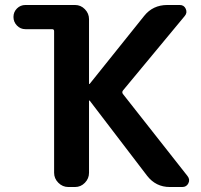

<svg xmlns="http://www.w3.org/2000/svg" viewBox="-20 -750 807 770"><path d="M82 -633Q62 -633 48 -647.5Q34 -662 34 -682Q34 -702 48 -716Q62 -730 82 -730H281Q304 -730 320.5 -713Q337 -696 337 -673V-414Q337 -413 338 -413L340 -414L558 -686Q593 -730 651 -730H701Q718 -730 725 -714.5Q732 -699 721 -686L473 -387Q468 -380 473 -373L732 -44Q743 -30 735.5 -15Q728 0 711 0H661Q605 0 570 -45L340 -346Q339 -347 338 -347Q337 -347 337 -346V-57Q337 -34 320.5 -17Q304 0 281 0H254Q231 0 214 -17Q197 -34 197 -57V-625Q197 -633 189 -633Z"/></svg>

Font: Rounded Mplus 1c Bold
Style: Bold
Weight: 700
Version: Version 1.059.20150529